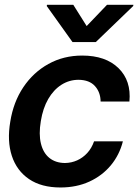

<svg xmlns="http://www.w3.org/2000/svg" viewBox="-20 -790 590 820"><path d="M238.3 10.7Q156.7 10.7 104 -25.1Q51.3 -61 30.5 -124.5Q9.8 -188 23.9 -270.5Q37.1 -354 79.6 -417.5Q122.1 -481 186.8 -516.8Q251.5 -552.7 331.1 -552.7Q431.2 -552.7 486.1 -499Q541 -445.3 532.7 -356.4H409.7Q409.2 -396 385.5 -422.4Q361.8 -448.7 315.4 -449.2Q275.9 -449.2 242.4 -428Q209 -406.7 186 -367.2Q163.1 -327.6 154.3 -272.5Q145 -216.8 154.8 -176.8Q164.6 -136.7 190.9 -115.5Q217.3 -94.2 257.3 -93.8Q285.2 -94.2 309.6 -105.2Q334 -116.2 352.8 -136.7Q371.6 -157.2 381.8 -186.5H504.9Q490.2 -128.4 453.4 -84Q416.5 -39.6 361.6 -14.4Q306.6 10.7 238.3 10.7ZM293 -769.5 350.1 -678.7 437 -769.5H549.8L548.8 -764.2L389.2 -610.4H289.6L179.7 -764.2L180.7 -769.5Z"/></svg>

Font: Inter Tight SemiBold
Style: Italic
Weight: 600
Italic angle: -9.39999°
Designer: Rasmus Andersson
Foundry: rsms
Version: Version 3.004